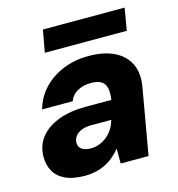

<svg xmlns="http://www.w3.org/2000/svg" viewBox="-104 -775 813 878"><g transform="rotate(-15 302.0 -336.0)"><path d="M192 12Q134 12 98 -5.5Q62 -23 45.5 -54Q29 -85 30 -123Q31 -175 61 -212.5Q91 -250 145.5 -271Q200 -292 275 -292H397Q402 -326 397 -348Q392 -370 375 -380.5Q358 -391 325 -391Q291 -391 263.5 -376.5Q236 -362 225 -332H80Q95 -386 132.5 -426.5Q170 -467 225.5 -490Q281 -513 347 -513Q420 -513 469 -489Q518 -465 539.5 -419.5Q561 -374 549 -309L495 0H363V-71Q349 -53 331 -37.5Q313 -22 291.5 -11Q270 0 245 6Q220 12 192 12ZM249 -102Q272 -102 292 -110Q312 -118 328 -131.5Q344 -145 355.5 -163.5Q367 -182 373 -204H277Q252 -204 233 -196.5Q214 -189 203.5 -176Q193 -163 192 -144Q192 -123 208 -112.5Q224 -102 249 -102ZM159 -579 178 -684H565L547 -579Z"/></g></svg>

Font: DM Sans 18pt Black
Style: Italic
Weight: 900
Italic angle: -10°
Designer: Colophon Foundry, Jonny Pinhorn
Foundry: Colophon Foundry
Version: Version 4.004;gftools[0.9.30]